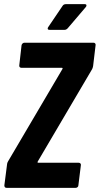

<svg xmlns="http://www.w3.org/2000/svg" viewBox="-20 -906 481 926"><path d="M1 -12 14 -113Q14 -120 19 -128L281 -573Q284 -579 278 -579H83Q78 -579 75 -582.5Q72 -586 73 -591L84 -688Q85 -693 89 -696.5Q93 -700 98 -700H431Q436 -700 439 -696.5Q442 -693 441 -688L429 -587Q427 -577 424 -572L162 -127Q159 -121 165 -121H360Q365 -121 368 -117.5Q371 -114 370 -109L358 -12Q358 -7 354 -3.5Q350 0 345 0H12Q1 0 1 -12ZM210 -768Q210 -772 213 -776L282 -878Q287 -886 298 -886H388Q397 -886 397 -880Q397 -875 393 -871L306 -769Q299 -762 291 -762H220Q210 -762 210 -768Z"/></svg>

Font: Barlow Condensed
Style: Bold Italic
Weight: 700
Width: 3
Italic angle: -7°
Designer: Jeremy Tribby
Foundry: Tribby Type
Version: Version 1.408